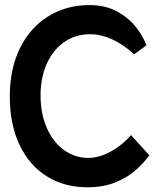

<svg xmlns="http://www.w3.org/2000/svg" viewBox="-20 -746 640 774"><path d="M19.5 -357.5Q19.5 -468.5 60.5 -551.8Q101.5 -635 174.5 -680.2Q247.5 -725.5 341 -725.5Q404.5 -725.5 451.8 -699.8Q499 -674 527.8 -637.2Q556.5 -600.5 570.5 -563.5L521 -527Q431 -608 343 -608Q285 -608 239.8 -577Q194.5 -546 169 -490Q143.5 -434 143.5 -361.5Q143.5 -287 169 -229.8Q194.5 -172.5 238.2 -141Q282 -109.5 335.5 -109.5Q382 -109.5 429.8 -137Q477.5 -164.5 508 -201.5L582.5 -119.5Q554.5 -83.5 522.2 -56Q490 -28.5 442.2 -9.8Q394.5 9 332 9Q241 9 170.2 -34.2Q99.5 -77.5 59.5 -160.5Q19.5 -243.5 19.5 -357.5Z"/></svg>

Font: JuliaMono Medium
Style: Regular
Weight: 500
Monospace: yes
Designer: cormullion
Foundry: corm
Version: Version 0.054; ttfautohint (v1.8.4)